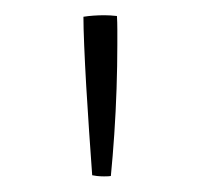

<svg xmlns="http://www.w3.org/2000/svg" viewBox="-20 -751 271 252"><path d="M134 -692.5Q134 -665 133 -634.8Q132 -604.5 130 -575Q128 -545.5 125.5 -520Q123.5 -519.5 116.5 -519.5Q111.5 -519.5 107.2 -520Q103 -520.5 101 -521Q99 -547.5 97 -577.8Q95 -608 93.2 -637.5Q91.5 -667 90.5 -691.2Q89.5 -715.5 89.5 -729Q95.5 -730 102.8 -730.5Q110 -731 117 -731Q124.5 -731 133.5 -730Q134 -721.5 134 -712Q134 -702.5 134 -692.5Z"/></svg>

Font: Grandstander Thin Thin
Style: Regular
Weight: 250
Version: Version 1.200